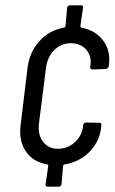

<svg xmlns="http://www.w3.org/2000/svg" viewBox="-20 -705 432 724"><path d="M379 -445 329 -443Q320 -443 320 -453L321 -460Q322 -464 322 -471Q322 -501 301.5 -521.5Q281 -542 247 -542Q210 -542 184 -515.5Q158 -489 153 -446L127 -240Q126 -234 126 -224Q126 -188 146 -166Q166 -144 198 -144Q235 -144 261.5 -168Q288 -192 293 -226V-233Q294 -237 297 -240Q300 -243 304 -243L354 -242Q364 -242 362 -232L361 -221Q354 -169 316.5 -131.5Q279 -94 223 -85Q219 -84 218 -80L212 -11Q210 -1 201 -1H160Q150 -1 152 -11L162 -80Q162 -84 159 -85Q110 -93 83 -126.5Q56 -160 56 -211Q56 -219 58 -235L84 -451Q92 -510 129 -550.5Q166 -591 222 -601Q226 -602 227 -606L233 -675Q235 -685 244 -685H285Q295 -685 293 -675L283 -606Q283 -602 286 -601Q335 -592 363.5 -559Q392 -526 392 -482Q392 -471 391 -465L390 -455Q389 -451 386 -448Q383 -445 379 -445Z"/></svg>

Font: Barlow Condensed
Style: Italic
Weight: 400
Width: 3
Italic angle: -7°
Designer: Jeremy Tribby
Foundry: Tribby Type
Version: Version 1.408